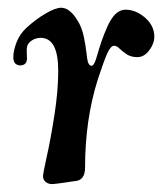

<svg xmlns="http://www.w3.org/2000/svg" viewBox="-20 -461 411 486"><path d="M297.4 -436.5Q323.7 -436.5 347.2 -416.3Q370.6 -396 370.6 -368.2Q370.6 -350.6 357.7 -333.5Q344.7 -316.4 328.1 -316.4Q311.5 -316.4 300.5 -323.7Q289.6 -331.1 282.5 -338.1Q275.4 -345.2 269 -345.2Q260.3 -345.2 251.7 -326.4Q243.2 -307.6 227.5 -259.8Q195.3 -157.7 195.3 -36.6Q195.3 -3.4 168 -2.4Q160.6 -1.5 141.4 1.5Q122.1 4.4 113.3 4.9Q103 5.4 95.9 -0.2Q88.9 -5.9 88.9 -14.6Q88.9 -22 98.6 -65.7Q108.4 -109.4 117.9 -170.7Q127.4 -231.9 127.4 -281.7Q127.4 -364.7 83.5 -365.2Q69.3 -365.2 58.8 -357.4Q48.3 -349.6 47.9 -338.9Q47.4 -332.5 47.9 -325Q48.3 -317.4 48.3 -312.5Q47.9 -295.4 30.3 -295.4Q13.7 -296.9 13.7 -315.9Q13.7 -332.5 21.7 -353.5Q29.8 -374.5 46.4 -390.1Q70.3 -412.1 95.5 -426.8Q120.6 -441.4 134.8 -441.4Q156.2 -441.4 175.3 -410.6Q181.2 -401.9 185.5 -390.6Q189.9 -379.4 192.4 -367.2Q194.8 -355 196.3 -345.9Q197.8 -336.9 199 -325.7Q200.2 -314.5 200.7 -312.5Q203.6 -294.4 211.9 -294.4Q217.3 -294.4 223.1 -311.5Q231 -338.9 237.1 -356.7Q243.2 -374.5 252.4 -395Q261.7 -415.5 272.9 -426Q284.2 -436.5 297.4 -436.5Z"/></svg>

Font: Cooper* Medium
Style: Italic
Weight: 500
Italic angle: -7°
Designer: Owen Earl
Foundry: indestructible type*
Version: Version 0.001